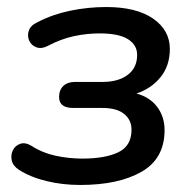

<svg xmlns="http://www.w3.org/2000/svg" viewBox="-20 -517 548 546"><path d="M208 9Q158 9 112.5 -2Q67 -13 34 -34Q17 -45 13.5 -60.5Q10 -76 16.5 -89.5Q23 -103 37.5 -108Q52 -113 70 -102Q101 -82 138.5 -74Q176 -66 214 -66Q279 -66 316.5 -84Q354 -102 354 -148Q354 -176 333 -193Q312 -210 271 -210H188Q148 -210 148 -241Q148 -261 160 -272.5Q172 -284 193 -284H272Q316 -284 343 -304Q370 -324 370 -361Q370 -389 344 -405.5Q318 -422 263 -422Q226 -422 189.5 -414Q153 -406 117 -387Q98 -377 83.5 -382.5Q69 -388 63 -401.5Q57 -415 62 -430Q67 -445 87 -454Q129 -476 179.5 -486.5Q230 -497 282 -497Q368 -497 415.5 -464Q463 -431 463 -378Q463 -330 436.5 -297.5Q410 -265 368 -251Q406 -241 427 -213Q448 -185 448 -147Q448 -66 382.5 -28.5Q317 9 208 9Z"/></svg>

Font: Nunito SemiBold
Style: Italic
Weight: 600
Italic angle: -9°
Designer: Vernon Adams
Foundry: Vernon Adams
Version: Version 3.601; ttfautohint (v1.8.2.53-6de2)